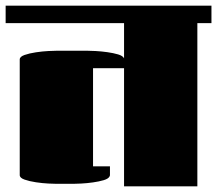

<svg xmlns="http://www.w3.org/2000/svg" viewBox="-20 -661 770 681"><path d="M0 -579V-641H730V-579H680V0H420V-419H310V-71H370V-46Q370 -44 370 -41Q370 -38 369 -36Q365 -27 348 -22Q331 -17 309.5 -14Q288 -11 268.5 -10Q249 -9 240 -9H180Q172 -9 151.5 -10Q131 -11 107.5 -14.5Q84 -18 67 -24Q50 -30 50 -40V-450Q50 -460 67 -466Q84 -472 107.5 -475.5Q131 -479 151.5 -480Q172 -481 180 -481H291Q300 -481 319.5 -480Q339 -479 360.5 -476Q382 -473 399 -468Q416 -463 420 -454V-579Z"/></svg>

Font: Gajraj One
Style: Regular
Weight: 400
Designer: Saurabh Sharma
Foundry: Saurabh Sharma
Version: Version 1.000